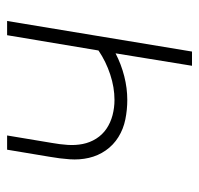

<svg xmlns="http://www.w3.org/2000/svg" viewBox="-30 -530 560 540"><g transform="rotate(-90 250.0 -260.0)"><path d="M335 0 370 -215Q339 -199 305.5 -190.5Q272 -182 239 -182Q211 -182 184 -187.5Q157 -193 134.5 -207Q112 -221 97 -242.5Q82 -264 76 -290Q70 -316 72 -344Q74 -372 79 -400L99 -520H139L118 -394Q114 -372 112.5 -350Q111 -328 115 -307.5Q119 -287 130 -269.5Q141 -252 158 -240.5Q175 -229 196 -223.5Q217 -218 239 -218Q274 -218 310.5 -230Q347 -242 378 -263L421 -520H461L375 0Z"/></g></svg>

Font: Iosevka Extralight Oblique
Style: Regular
Weight: 200
Italic angle: -9°
Monospace: yes
Designer: Belleve Invis
Foundry: Belleve Invis
Version: Version 32.5.0; ttfautohint (v1.8.4)